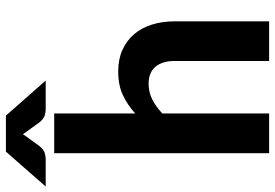

<svg xmlns="http://www.w3.org/2000/svg" viewBox="-222 -790 953 666"><g transform="rotate(-90 255.0 -456.5)"><path d="M0 0ZM57 0V-745.5H195V-464.5Q224 -491 258.5 -507.2Q293 -523.5 340.5 -523.5Q382.5 -523.5 415 -509Q447.5 -494.5 469.8 -468.5Q492 -442.5 503.2 -406.5Q514.5 -370.5 514.5 -327.5V0H377V-327.5Q377 -370.5 357 -394.2Q337 -418 298 -418Q268.5 -418 243.2 -405.2Q218 -392.5 195 -370.5V0ZM309 -775H209Q201 -775 189.2 -778Q177.5 -781 165 -795.5L131 -842.5L123 -854L115 -842.5L81 -795.5Q68.5 -781 56.8 -778Q45 -775 37 -775H-58.5L62.5 -913H187.5Z"/></g></svg>

Font: Lato Heavy
Style: Regular
Weight: 800
Designer: Lukasz Dziedzic
Foundry: tyPoland Lukasz Dziedzic
Version: Version 2.007; 2014-02-27